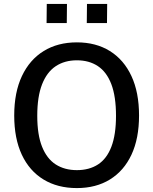

<svg xmlns="http://www.w3.org/2000/svg" viewBox="-20 -949 781 979"><path d="M372 10Q273.5 10 201.8 -33.8Q130 -77.5 91.2 -160.2Q52.5 -243 52.5 -360Q52.5 -478 91.8 -561.2Q131 -644.5 202.8 -688.8Q274.5 -733 372 -733Q469 -733 540.2 -688.8Q611.5 -644.5 650.2 -561.2Q689 -478 689 -360Q689 -243 650.5 -160.5Q612 -78 540.8 -34Q469.5 10 372 10ZM372 -81.5Q435 -81.5 479.8 -110.5Q524.5 -139.5 548 -201Q571.5 -262.5 571.5 -358.5Q571.5 -457 547.8 -519.5Q524 -582 479.2 -611.8Q434.5 -641.5 372 -641.5Q309.5 -641.5 264.2 -611.5Q219 -581.5 194.5 -519Q170 -456.5 170 -358.5Q170 -262 194.5 -200.8Q219 -139.5 264.2 -110.5Q309.5 -81.5 372 -81.5ZM422.5 -831.5 423.5 -929H526.5L525.5 -831.5ZM217.5 -831.5 218.5 -929H321.5L320.5 -831.5Z"/></svg>

Font: Public Sans Thin Medium
Style: Regular
Weight: 500
Version: Version 2.001